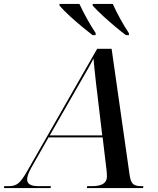

<svg xmlns="http://www.w3.org/2000/svg" viewBox="-81 -964 811 984"><path d="M-61 0 -59 -10H-35Q-6 -10 12.5 -24.5Q31 -39 59 -88L417 -714H491L583 -69Q588 -33 600.5 -21.5Q613 -10 642 -10H654L652 0H364L366 -10H391Q467 -10 467 -59Q467 -67 466.5 -76Q466 -85 465 -92L445 -260H168L78 -102Q67 -82 62.5 -68Q58 -54 58 -44Q58 -10 115 -10H180L178 0ZM295 -481 174 -270H443L419 -472Q415 -502 411 -538.5Q407 -575 403.5 -608.5Q400 -642 398 -664Q388 -643 370 -611.5Q352 -580 332 -545.5Q312 -511 295 -481ZM393 -784Q370 -802 339 -827.5Q308 -853 277.5 -881Q247 -909 224 -935V-944H326Q341 -911 364.5 -868.5Q388 -826 409 -795V-784ZM564 -784Q540 -802 509.5 -827.5Q479 -853 448.5 -881Q418 -909 394 -935V-944H497Q512 -910 535 -868Q558 -826 579 -795L580 -784Z"/></svg>

Font: Noto Serif Display Medium
Style: Italic
Weight: 500
Italic angle: -12°
Designer: Monotype Design Team
Foundry: Monotype Imaging Inc.
Version: Version 2.009